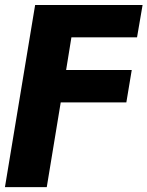

<svg xmlns="http://www.w3.org/2000/svg" viewBox="-45 -556 599 780"><path d="M-24.9 204.1 97.7 -535.6H534.2L511.7 -404.3H245.1L223.6 -271.5H490.2L468.3 -140.1H201.7L145 204.1Z"/></svg>

Font: Inter 20pt ExtraBold
Style: Italic
Weight: 800
Italic angle: -9.3988°
Version: Version 4.001;git-66647c0bb